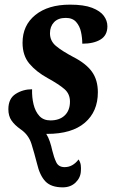

<svg xmlns="http://www.w3.org/2000/svg" viewBox="-20 -566 492 826"><path d="M250 240Q200 240 175.5 214.5Q151 189 139 137Q128 94 115.5 53.5Q103 13 67 -11Q43 -28 29.5 -47.5Q16 -67 16 -96Q16 -142 47.5 -162Q79 -182 118 -182Q117 -147 124.5 -116.5Q132 -86 149.5 -67Q167 -48 197 -48Q236 -48 258.5 -69.5Q281 -91 281 -129Q281 -162 257.5 -182.5Q234 -203 185 -230Q136 -257 106.5 -292Q77 -327 77 -382Q77 -457 132 -501.5Q187 -546 281 -546Q341 -546 376 -532.5Q411 -519 426.5 -498Q442 -477 442 -453Q442 -414 412.5 -396Q383 -378 334 -378Q334 -403 328.5 -428.5Q323 -454 307.5 -471.5Q292 -489 263 -489Q230 -489 212.5 -470.5Q195 -452 195 -423Q195 -390 220.5 -368.5Q246 -347 295 -321Q350 -293 375.5 -257.5Q401 -222 401 -169Q401 -86 345 -38Q289 10 183 10H179Q188 24 194.5 43.5Q201 63 205 82Q212 111 222 132Q232 153 258 153Q293 153 318 120Q326 132 327.5 144.5Q329 157 328 169Q327 198 305.5 219Q284 240 250 240Z"/></svg>

Font: Noto Serif Condensed
Style: Bold Italic
Weight: 700
Width: 3
Italic angle: -12°
Designer: Monotype Design Team
Foundry: Monotype Imaging Inc.
Version: Version 2.014